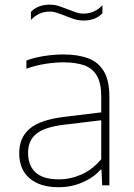

<svg xmlns="http://www.w3.org/2000/svg" viewBox="-20 -776 562 804"><path d="M225 8Q148 8 104.2 -29.2Q60.5 -66.5 60.5 -134Q60.5 -200.5 104.8 -237.5Q149 -274.5 248 -286.5L404 -305.5V-370.5Q404 -428.5 385.2 -459.8Q366.5 -491 331.2 -503Q296 -515 246 -515Q213 -515 172.5 -509Q132 -503 90.5 -488.5V-522.5Q123.5 -535 165.2 -541.5Q207 -548 245.5 -548Q306 -548 349 -532Q392 -516 415 -477.2Q438 -438.5 438 -371V0H408L405 -65.5H401Q371.5 -32 324.8 -12Q278 8 225 8ZM97.5 -136.5Q97.5 -83 129 -54Q160.5 -25 226 -25Q274.5 -25 320.8 -45.2Q367 -65.5 404 -109.5V-272.5L247 -253.5Q166.5 -244 132 -215.5Q97.5 -187 97.5 -136.5ZM330 -690Q308.5 -690 289 -696.5Q269.5 -703 251.5 -710.5Q235 -717 219.2 -722.2Q203.5 -727.5 188 -727.5Q142.5 -727.5 109.5 -692.5V-726Q138 -756.5 188 -756.5Q209.5 -756.5 229 -749.8Q248.5 -743 266.5 -736Q283 -729.5 298.8 -724.2Q314.5 -719 330 -719Q375.5 -719 409 -754V-720.5Q380 -690 330 -690Z"/></svg>

Font: Encode Sans SmExp Th
Style: Regular
Weight: 100
Width: 6
Designer: Multiple Designers
Foundry: Impallari Type
Version: Version 3.002; ttfautohint (v1.8.3) -l 8 -r 50 -G 200 -x 14 